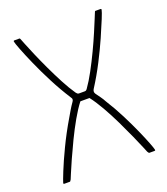

<svg xmlns="http://www.w3.org/2000/svg" viewBox="-126 -762 740 851"><g transform="rotate(-20 244.0 -336.5)"><path d="M297 -350Q294 -345 293.5 -339.5Q293 -334 297 -328Q305 -317 314 -304.5Q323 -292 328 -282Q357 -236 380.5 -189.5Q404 -143 421.5 -103.5Q439 -64 449 -38Q459 -12 460 -6Q461 -2 460 -1Q459 0 457 0H432Q431 0 429 -2Q427 -4 425 -8Q425 -8 415.5 -31Q406 -54 389.5 -91Q373 -128 352.5 -170.5Q332 -213 309.5 -252.5Q287 -292 266 -319Q256 -319 245 -319Q234 -319 223 -319Q202 -292 179.5 -252.5Q157 -213 136.5 -170.5Q116 -128 99.5 -91Q83 -54 73.5 -31Q64 -8 64 -8Q61 -4 60 -2Q59 0 57 0H32Q29 0 28 -1Q27 -2 28 -6Q30 -14 46 -54Q62 -94 89.5 -151.5Q117 -209 152 -268Q160 -282 169.5 -298Q179 -314 189 -328Q193 -333 193.5 -338.5Q194 -344 189 -350Q157 -400 130 -452.5Q103 -505 82.5 -551.5Q62 -598 50 -629Q38 -660 37 -667Q36 -670 37 -671.5Q38 -673 40 -673H64Q66 -673 67 -671Q68 -669 70 -664Q70 -664 78.5 -642.5Q87 -621 102 -586Q117 -551 136 -510.5Q155 -470 175.5 -431Q196 -392 216 -363Q218 -361 221 -357.5Q224 -354 229 -354Q236 -354 242.5 -354Q249 -354 256 -354Q260 -354 262.5 -355.5Q265 -357 268 -361Q288 -389 309 -428Q330 -467 349.5 -508Q369 -549 384 -584.5Q399 -620 408 -642Q417 -664 417 -664Q419 -669 420 -671Q421 -673 422 -673H446Q449 -673 450 -671.5Q451 -670 450 -667Q449 -660 436.5 -629Q424 -598 403.5 -551.5Q383 -505 356 -452.5Q329 -400 297 -350Z"/></g></svg>

Font: Glory Thin
Style: Regular
Weight: 100
Designer: Robert Leuschke
Foundry: Robert Leuschke
Version: Version 1.011